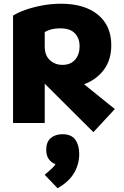

<svg xmlns="http://www.w3.org/2000/svg" viewBox="-20 -660 666 1030"><path d="M481 49 220 -211V0H50V-576Q74 -592 114.5 -606.5Q155 -621 205 -630.5Q255 -640 307 -640Q434 -640 505.5 -581Q577 -522 577 -418Q577 -339 537.5 -286Q498 -233 431 -208L596 -75ZM315 -312Q359 -312 383 -340Q407 -368 407 -411Q407 -455 381.5 -481.5Q356 -508 303 -508Q253 -508 220 -488V-410Q220 -363 247.5 -337.5Q275 -312 315 -312ZM289 350 220 278 225 273Q242 259 255.5 246.5Q269 234 278 221Q256 213 242 194Q228 175 228 143Q228 102 252 81Q276 60 315 60Q363 60 384 89.5Q405 119 405 166Q405 220 378 267Q351 314 289 350Z"/></svg>

Font: Braah One
Style: Regular
Weight: 400
Designer: Ashish Kumar
Foundry: Ashish Kumar
Version: Version 1.001; ttfautohint (v1.8.4.7-5d5b);gftools[0.9.29]